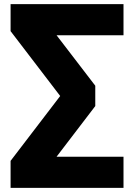

<svg xmlns="http://www.w3.org/2000/svg" viewBox="-20 -725 647 925"><path d="M31 180V50L291 -290V-235L31 -575V-705H575V-555H221L222 -595L439 -312V-214L222 70L221 30H575V180Z"/></svg>

Font: Nunito Sans 10pt Black
Style: Regular
Weight: 900
Designer: Vernon Adams
Foundry: Vernon Adams
Version: Version 3.101;gftools[0.9.27]